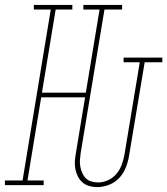

<svg xmlns="http://www.w3.org/2000/svg" viewBox="-54 -755 682 783"><path d="M342 8Q325 8 309.5 3.5Q294 -1 282 -11.5Q270 -22 263 -36.5Q256 -51 253 -67Q250 -83 251.5 -100Q253 -117 256 -134L293 -358H114L58 -19H124V0H-34V-19H38L153 -716H84V-735H241V-716H173L117 -377H296L352 -716H286V-735H444V-716H372L275 -131Q273 -117 272 -103Q271 -89 273.5 -75.5Q276 -62 281.5 -49.5Q287 -37 296 -28Q305 -19 318.5 -15Q332 -11 346 -11Q366 -11 385.5 -19.5Q405 -28 419.5 -44.5Q434 -61 441.5 -81Q449 -101 453 -121L516 -501H450V-520H608V-501H536L472 -118Q468 -94 458.5 -70.5Q449 -47 431.5 -28.5Q414 -10 390 -1Q366 8 342 8Z"/></svg>

Font: Iosevka HT Thin Extended
Style: Italic
Weight: 100
Width: 7
Italic angle: -9°
Monospace: yes
Designer: Belleve Invis
Foundry: Belleve Invis
Version: Version 32.3.0; ttfautohint (v1.8.4)